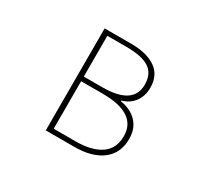

<svg xmlns="http://www.w3.org/2000/svg" viewBox="-142 -955 1284 1183"><g transform="rotate(30 500.0 -363.0)"><path d="M293.9 0V-725.6H483.4Q594.7 -725.6 657.7 -681.6Q720.7 -637.7 720.7 -549.8Q720.7 -491.2 690.9 -449.7Q661.1 -408.2 605.5 -391.6V-386.7Q679.7 -375 722.7 -329.6Q765.6 -284.2 765.6 -210.9Q765.6 -109.4 694.3 -54.7Q623 0 497.1 0ZM331.1 -404.3H461.9Q681.6 -404.3 681.6 -547.9Q681.6 -626 629.4 -660.2Q577.1 -694.3 468.8 -694.3H331.1ZM331.1 -33.2H483.4Q600.6 -33.2 664.6 -76.7Q728.5 -120.1 728.5 -209Q728.5 -371.1 483.4 -371.1H331.1Z"/></g></svg>

Font: GenEi Gothic M ExtraLight
Style: Regular
Weight: 200
Designer: o_tamon (Modified); [Source Han Sans]
Ryoko NISHIZUKA  (kana & ideographs); Paul D. Hunt (Latin, Greek & Cyrillic); Wenl
Version: Version 1.1a;Original Version 1.004